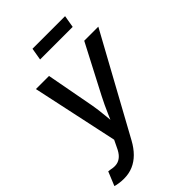

<svg xmlns="http://www.w3.org/2000/svg" viewBox="-282 -830 1143 1143"><g transform="rotate(-45 290.0 -258.5)"><path d="M-12.2 197.8 23.9 109.9 43 112.3Q68.4 118.2 89.6 114.3Q110.8 110.4 128.7 94Q146.5 77.6 161.1 44.9L182.1 1.5L65.9 -541H176.3L233.4 -235.4Q242.2 -185.5 246.3 -136.2Q250.5 -86.9 255.9 -38.1H224.1Q245.6 -86.9 266.8 -136.5Q288.1 -186 313.5 -235.4L472.7 -541H591.3L252 78.1Q229 120.1 200.2 148.9Q171.4 177.7 136.5 192.6Q101.6 207.5 59.1 207.5Q36.6 207.5 17.6 204.3Q-1.5 201.2 -12.2 197.8ZM495.6 -725.1 482.4 -647.9H208L221.2 -725.1Z"/></g></svg>

Font: Inter 17pt Medium
Style: Italic
Weight: 500
Italic angle: -9.3988°
Version: Version 4.001;git-66647c0bb